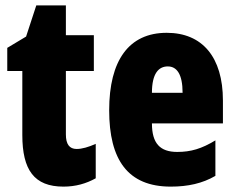

<svg xmlns="http://www.w3.org/2000/svg" viewBox="-20 -684 876 714"><path d="M265 -130C238 -130 225 -148 225 -184V-420H329V-553H225V-664H115L77 -548L7 -506V-420H63V-182C63 -52 107 10 216 10C261 10 300 -1 336 -21V-149C309 -137 285 -130 265 -130Z M600 -562C459 -562 386 -459 386 -274C386 -90 455 10 615 10C679 10 733 -2 781 -30V-162C730 -131 690 -119 639 -119C575 -119 545 -151 545 -225H809V-310C809 -472 732 -562 600 -562ZM604 -437C637 -437 659 -409 659 -339H545C545 -411 570 -437 604 -437Z"/></svg>

Font: Noto Sans Hebrew ExtraCondensed Black
Style: Regular
Weight: 900
Width: 2
Designer: Monotype Design Team
Foundry: Monotype Imaging Inc.
Version: Version 2.004